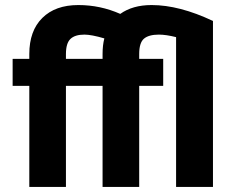

<svg xmlns="http://www.w3.org/2000/svg" viewBox="-20 -740 923 760"><path d="M386 -507V-526Q386 -561 393 -588Q342 -603 314 -603Q277 -603 259 -586Q241 -569 241 -526V-507ZM96 -507V-526Q96 -618 147.5 -669Q199 -720 290 -720Q377 -720 456 -685Q505 -720 580 -720Q690 -720 823 -657V0H677V-593Q637 -603 609 -603Q569 -603 550 -587Q531 -571 531 -526V-507H626V-400H531V0H386V-400H241V0H96V-400H30V-507Z"/></svg>

Font: Hind Bold
Style: Regular
Weight: 700
Designer: Manushi Parikh, Satya Rajpurohit
Foundry: Indian Type Foundry
Version: Version 1.201;PS 1.0;hotconv 1.0.78;makeotf.lib2.5.61930; tt